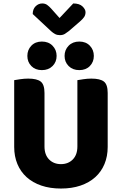

<svg xmlns="http://www.w3.org/2000/svg" viewBox="-20 -1071 704 1109"><path d="M332 18Q269 18 219 1Q169 -16 134 -47.5Q99 -79 80.5 -123.5Q62 -168 62 -222V-608Q74 -610 97 -613.5Q120 -617 143 -617Q193 -617 215 -600Q237 -583 237 -534V-225Q237 -177 263.5 -150Q290 -123 332 -123Q374 -123 400.5 -150Q427 -177 427 -225V-608Q439 -610 462 -613.5Q485 -617 508 -617Q558 -617 580 -600Q602 -583 602 -534V-222Q602 -168 583.5 -123.5Q565 -79 530 -47.5Q495 -16 445 1Q395 18 332 18ZM307 -748Q307 -713 283.5 -689.5Q260 -666 222 -666Q184 -666 161 -689.5Q138 -713 138 -748Q138 -783 161 -807Q184 -831 222 -831Q260 -831 283.5 -807Q307 -783 307 -748ZM522 -748Q522 -713 499 -689.5Q476 -666 438 -666Q400 -666 376.5 -689.5Q353 -713 353 -748Q353 -783 376.5 -807Q400 -831 438 -831Q476 -831 499 -807Q522 -783 522 -748ZM169 -990Q169 -1018 185.5 -1034.5Q202 -1051 224 -1051Q241 -1051 252.5 -1042.5Q264 -1034 275 -1022L324 -967L403 -1051Q439 -1051 456.5 -1034Q474 -1017 474 -1001Q474 -984 465.5 -972Q457 -960 442 -947L377 -891Q367 -883 355 -875.5Q343 -868 326 -868Q310 -868 298 -874.5Q286 -881 275 -891Z"/></svg>

Font: Baloo 2 ExtraBold
Style: Regular
Weight: 800
Designer: Sarang Kulkarni and Ek Type
Foundry: Ek Type
Version: Version 1.640;hotconv 1.0.111;makeotfexe 2.5.65597; ttfautoh